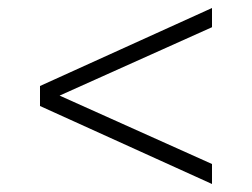

<svg xmlns="http://www.w3.org/2000/svg" viewBox="-20 -600 630 480"><path d="M129 -361 510 -190V-140L80 -335V-385L510 -580V-532Z"/></svg>

Font: Retni Sans Light
Style: Regular
Weight: 300
Designer: Vitaly Kuzmin
Foundry: ParaType Ltd.
Version: Version 1.00;March 2, 2019;FontCreator 11.5.0.2425 64-bit; t